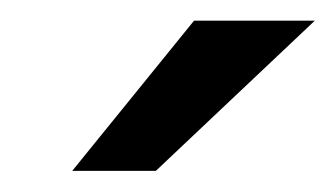

<svg xmlns="http://www.w3.org/2000/svg" viewBox="-20 -743 325 186"><path d="M50 -577.5 168 -723H285L131 -577.5Z"/></svg>

Font: Public Sans Thin Medium
Style: Italic
Weight: 500
Italic angle: -8°
Version: Version 2.001